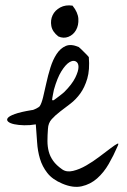

<svg xmlns="http://www.w3.org/2000/svg" viewBox="-20 -701 478 725"><path d="M214.8 -7.8Q177.7 -23.4 158.7 -47.9Q139.6 -72.3 130.9 -101.6Q122.1 -130.9 120.1 -164.1Q118.2 -197.3 115.2 -231.4Q92.8 -227.5 71.3 -228Q49.8 -228.5 33.7 -231.9Q17.6 -235.4 10.7 -241.7Q3.9 -248 9.3 -255.4Q14.6 -262.7 36.1 -270.5Q57.6 -278.3 99.6 -285.2Q105.5 -285.2 116.7 -291Q127.9 -296.9 129.9 -299.8Q136.7 -309.6 142.6 -333.5Q148.4 -357.4 154.8 -386.7Q161.1 -416 170.4 -445.8Q179.7 -475.6 193.8 -497.1Q208 -518.6 228 -527.3Q248 -536.1 277.3 -523.4Q280.3 -521.5 285.6 -516.1Q291 -510.7 296.9 -504.9Q302.7 -499 308.1 -493.7Q313.5 -488.3 315.4 -485.4Q319.3 -437.5 309.6 -404.3Q299.8 -371.1 283.2 -348.1Q266.6 -325.2 246.1 -309.6Q225.6 -293.9 207 -279.8Q188.5 -265.6 175.3 -251Q162.1 -236.3 161.1 -214.8Q159.2 -189.5 159.2 -168.5Q159.2 -147.5 164.1 -128.9Q168.9 -110.4 180.7 -93.8Q192.4 -77.1 214.8 -61.5Q231.4 -49.8 255.9 -55.7Q280.3 -61.5 305.7 -76.2Q331.1 -90.8 355.5 -109.4Q379.9 -127.9 397.5 -141.1Q415 -154.3 422.9 -158.2Q430.7 -162.1 422.9 -146.5Q409.2 -114.3 390.6 -82Q372.1 -49.8 346.7 -27.3Q321.3 -4.9 288.6 2.4Q255.9 9.8 214.8 -7.8ZM183.6 -362.3Q182.6 -357.4 179.7 -342.8Q176.8 -328.1 176.8 -323.2Q177.7 -322.3 180.2 -322.3Q182.6 -322.3 183.6 -323.2Q186.5 -325.2 192.4 -329.6Q198.2 -334 204.1 -338.4Q210 -342.8 215.3 -347.2Q220.7 -351.6 222.7 -353.5Q252 -382.8 264.2 -407.7Q276.4 -432.6 276.4 -448.2Q276.4 -463.9 266.1 -469.2Q255.9 -474.6 241.7 -465.8Q227.5 -457 211.9 -432.1Q196.3 -407.2 183.6 -362.3ZM200.2 -563.5Q177.7 -581.1 173.8 -603Q169.9 -625 178.7 -643.6Q187.5 -662.1 207.5 -672.9Q227.5 -683.6 253.9 -679.7Q274.4 -654.3 275.9 -629.9Q277.3 -605.5 267.1 -587.4Q256.8 -569.3 238.3 -562Q219.7 -554.7 200.2 -563.5Z"/></svg>

Font: Give You Glory
Style: Regular
Weight: 400
Designer: Kimberly Geswein
Foundry: Kimberly Geswein
Version: Version 1.002